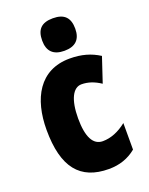

<svg xmlns="http://www.w3.org/2000/svg" viewBox="-147 -852 727 938"><g transform="rotate(-20 216.5 -383.0)"><path d="M247 -776C187 -776 161 -748 161 -691C161 -635 190 -607 247 -607C304 -607 333 -635 333 -691C333 -747 307 -776 247 -776ZM254 10C309 10 356 -6 396 -39V-177C356 -145 314 -128 272 -128C222 -128 196 -177 196 -274C196 -371 224 -425 268 -425C302 -425 334 -414 367 -392L410 -521C366 -549 318 -563 257 -563C99 -563 32 -435 32 -274C32 -78 105 10 254 10Z"/></g></svg>

Font: Noto Sans Telugu ExtraCondensed Black
Style: Regular
Weight: 900
Width: 2
Designer: Jelle Bosma - Monotype Design Team
Foundry: Monotype Imaging Inc.
Version: Version 2.005